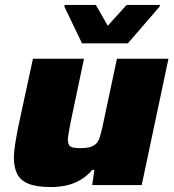

<svg xmlns="http://www.w3.org/2000/svg" viewBox="-20 -747 704 775"><path d="M187 8Q127 8 94.5 -5.5Q62 -19 49 -45.5Q36 -72 36 -111Q36 -133 41.5 -167.5Q47 -202 54 -237L113 -510H319L265 -253Q262 -237 258 -215.5Q254 -194 254 -184Q254 -169 259 -161.5Q264 -154 275 -151.5Q286 -149 303 -149Q329 -149 344 -153.5Q359 -158 368.5 -167.5Q378 -177 383 -194Q388 -211 394 -237L452 -510H660L552 0H352L361 -61H352Q330 -35 302.5 -19.5Q275 -4 245.5 2Q216 8 187 8ZM311 -572 240 -720 241 -727H367L415 -643L491 -727H626L624 -720L496 -572Z"/></svg>

Font: Saira Expanded ExtraBold
Style: Italic
Weight: 800
Width: 7
Italic angle: -12°
Designer: Hector Gatti with collaboration of the Omnibus-Type team
Foundry: Omnibus-Type
Version: Version 1.101